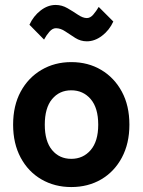

<svg xmlns="http://www.w3.org/2000/svg" viewBox="-20 -745 577 776"><path d="M268 11Q201 11 147.5 -20Q94 -51 63.5 -108Q33 -165 33 -241Q33 -318 63.5 -374.5Q94 -431 147.5 -462.5Q201 -494 268 -494Q336 -494 389 -462.5Q442 -431 472.5 -374.5Q503 -318 503 -241Q503 -165 472.5 -108Q442 -51 389 -20Q336 11 268 11ZM268 -103Q316 -103 346.5 -138.5Q377 -174 377 -241Q377 -309 346.5 -344.5Q316 -380 268 -380Q220 -380 190.5 -344.5Q161 -309 161 -241Q161 -174 190.5 -138.5Q220 -103 268 -103ZM158 -585 99 -645Q115 -680 144 -702.5Q173 -725 205 -725Q230 -725 252.5 -712Q275 -699 295 -685.5Q315 -672 331 -672Q345 -672 357 -686Q369 -700 379 -717L438 -658Q422 -623 392.5 -600.5Q363 -578 331 -578Q306 -578 284.5 -591.5Q263 -605 244 -618Q225 -631 206 -631Q192 -631 179.5 -616.5Q167 -602 158 -585Z"/></svg>

Font: Zen Kaku Gothic New Black
Style: Regular
Weight: 900
Designer: Yoshimichi Ohira
Foundry: Positype
Version: Version 1.001